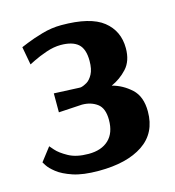

<svg xmlns="http://www.w3.org/2000/svg" viewBox="-85 -583 606 666"><g transform="rotate(-15 218.5 -250.0)"><path d="M190 11Q133 11 97.5 -1Q62 -13 42.5 -28.5Q23 -44 15.5 -56Q8 -68 8 -68L45 -116Q45 -116 58 -101Q71 -86 99 -70.5Q127 -55 171 -55Q217 -55 243 -79.5Q269 -104 269 -151Q269 -193 246.5 -209.5Q224 -226 192 -226L108 -221V-289L198 -285H204Q214 -287 226 -294Q238 -301 247.5 -318.5Q257 -336 257 -366Q257 -409 236.5 -427Q216 -445 174 -445Q149 -445 121.5 -435.5Q94 -426 75 -416.5Q56 -407 56 -407L44 -472Q44 -472 67 -481.5Q90 -491 124.5 -501Q159 -511 194 -511Q298 -511 344 -474.5Q390 -438 390 -376Q390 -330 365.5 -303.5Q341 -277 309 -263Q347 -253 377 -225.5Q407 -198 407 -144Q407 -67 349 -28Q291 11 190 11Z"/></g></svg>

Font: Arsenal SC
Style: Bold
Weight: 700
Designer: Andrij Shevchenko
Foundry: Stairsfor
Version: Version 2.001; ttfautohint (v1.8.4.7-5d5b)